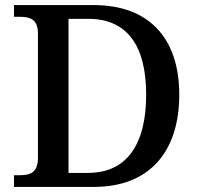

<svg xmlns="http://www.w3.org/2000/svg" viewBox="-20 -734 780 754"><path d="M35 0H349C571 0 684 -143 684 -362C684 -589 560 -714 349 -714H35V-668H57C96 -668 129 -660 129 -603V-115C129 -54 97 -46 57 -46H35ZM326 -55H249V-660H327C477 -660 554 -558 554 -362C554 -166 477 -55 326 -55Z"/></svg>

Font: Noto Naskh Arabic UI Medium
Style: Regular
Weight: 500
Designer: Monotype Design Team, David Williams, Mohamad Dakak and Nizar Qandah
Foundry: Monotype Imaging Inc.
Version: Version 2.014